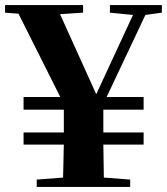

<svg xmlns="http://www.w3.org/2000/svg" viewBox="-25 -738 659 758"><path d="M68 -305H227V-215H68V-167H227L224 -37L120 -29V0H489V-29L385 -37L383 -167H542V-215H383V-305H542V-355H396L549 -679L614 -688V-718H409V-688L500 -679L355 -366L212 -682L303 -688V-718H-5V-688L48 -684L213 -355H68Z"/></svg>

Font: Source Han Serif KR Heavy
Style: Regular
Weight: 900
Designer: Ryoko NISHIZUKA 西塚涼子 (kana & ideographs); Frank Grießhammer (Latin, Greek & Cyrillic); Wenlong ZHANG 张文龙 (bopomofo); San
Foundry: Adobe
Version: Version 2.001;hotconv 1.1.0;makeotfexe 2.6.0